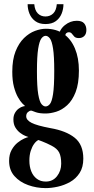

<svg xmlns="http://www.w3.org/2000/svg" viewBox="-20 -670 458 938"><path d="M203.5 249Q158.5 249 117.5 234.2Q76.5 219.5 50.5 190.2Q24.5 161 24.5 116Q24.5 84.5 36.8 62.5Q49 40.5 66 27Q83 13.5 98 7Q113 0.5 119 -0.5Q115.5 -1.5 104 -6Q92.5 -10.5 79 -20.5Q65.5 -30.5 55.5 -46.5Q45.5 -62.5 45.5 -86.5Q45.5 -105 53 -118.2Q60.5 -131.5 71.5 -139.5Q82.5 -147.5 92.5 -150Q94.5 -150.5 98 -151.2Q101.5 -152 102.5 -152Q99 -154.5 89 -164.8Q79 -175 67.8 -194.8Q56.5 -214.5 48.2 -245.2Q40 -276 40 -319.5Q40 -379 56 -419.2Q72 -459.5 97.2 -484Q122.5 -508.5 150.8 -519Q179 -529.5 204 -529.5Q255 -529.5 291 -504.2Q327 -479 346.2 -433Q365.5 -387 365.5 -325.5Q365.5 -261.5 349.5 -220.2Q333.5 -179 308.2 -156Q283 -133 254.8 -124.2Q226.5 -115.5 202.5 -115.5Q173.5 -115.5 155.8 -121.5Q138 -127.5 134 -129.5Q133.5 -129.5 133 -129.5Q132.5 -129.5 131.5 -129.5Q124.5 -129.5 116.2 -122.2Q108 -115 108 -102Q108 -83.5 134 -70Q160 -56.5 226.5 -44Q302.5 -31 344.8 2.8Q387 36.5 387 105Q387 147 369 175Q351 203 322.5 219Q294 235 262.2 242Q230.5 249 203.5 249ZM203.5 217Q238 217 258.5 190.8Q279 164.5 279 130Q279 94.5 269 75Q259 55.5 231.5 41.5Q221.5 36 209 30.5Q196.5 25 185.2 20.5Q174 16 167.5 14Q157 19 147 32.5Q137 46 130.2 66.8Q123.5 87.5 123.5 114.5Q123.5 144 132.8 167Q142 190 160 203.5Q178 217 203.5 217ZM202.5 -150Q214 -150 223.8 -161.8Q233.5 -173.5 239.2 -210.5Q245 -247.5 245 -323.5Q245 -396 239.2 -432.8Q233.5 -469.5 223.8 -482.2Q214 -495 203 -495Q192 -495 182.2 -482.2Q172.5 -469.5 166.5 -432.2Q160.5 -395 160.5 -321.5Q160.5 -246 166.8 -209.5Q173 -173 182.8 -161.5Q192.5 -150 202.5 -150ZM265 -491Q270.5 -526 297 -547.2Q323.5 -568.5 355 -568.5Q380.5 -568.5 391.2 -555.8Q402 -543 402 -523.5Q402 -504.5 391.8 -494.2Q381.5 -484 365.5 -484Q350 -484 343 -491.2Q336 -498.5 331 -505.5Q326 -512.5 315.5 -512.5Q309.5 -512.5 304 -508Q298.5 -503.5 298.5 -490.5ZM202 -552.5Q171.5 -552.5 152.2 -566.8Q133 -581 124 -603.2Q115 -625.5 115 -649.5H147.5Q150 -619 165 -604.2Q180 -589.5 202 -589.5Q224.5 -589.5 239.8 -604.2Q255 -619 257.5 -649.5H290Q290 -625.5 281 -603.2Q272 -581 252.8 -566.8Q233.5 -552.5 202 -552.5Z"/></svg>

Font: Imbue 24pt
Style: Bold
Weight: 700
Designer: Tyler Finck
Foundry: Etcetera Type Company
Version: Version 1.102